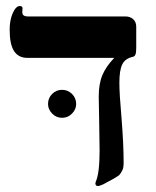

<svg xmlns="http://www.w3.org/2000/svg" viewBox="-20 -608 521 640"><path d="M434.1 -449.2Q434.1 -432.6 431.6 -426.5Q429.2 -420.4 423.8 -418.9Q397 -413.1 387.5 -393.3Q377.9 -373.5 377.9 -332Q377.9 -295.4 385.3 -211.4Q392.1 -127 392.1 -64.9Q392.1 -49.3 387.9 -40.5Q383.8 -31.7 377 -23.9Q372.6 -20.5 365.2 -16.1Q357.9 -11.7 350.1 -7.6Q342.3 -3.4 335.4 0.2Q328.6 3.9 325.2 5.9Q311 12.2 307.1 12.2Q297.9 12.2 297.9 2.9L299.3 -2.4Q312 -30.8 312 -106L310.5 -208.5L309.1 -286.1Q309.1 -328.6 321.3 -357.7Q333.5 -386.7 360.8 -415H71.8Q41.5 -415 26.9 -437.7Q12.2 -460.4 12.2 -508.8Q12.2 -541.5 22.7 -564.7Q33.2 -587.9 45.9 -587.9Q55.2 -587.9 55.2 -580.1L54.2 -568.8Q54.2 -560.5 58.6 -556.9Q63 -553.2 74.2 -553.2H397.9Q414.1 -553.2 424.1 -543.9Q434.1 -534.7 434.1 -519ZM140.1 -261.2Q140.1 -281.2 153.8 -294.9Q167.5 -308.6 187 -308.6Q206.1 -308.6 220 -294.9Q233.9 -281.2 233.9 -261.2Q233.9 -243.7 220.2 -229.5Q206.5 -215.3 187 -215.3Q167.5 -215.3 153.8 -229.5Q140.1 -243.7 140.1 -261.2Z"/></svg>

Font: Tinos
Style: Bold
Weight: 700
Designer: Steve Matteson
Foundry: Monotype Imaging Inc.
Version: Version 1.23